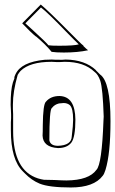

<svg xmlns="http://www.w3.org/2000/svg" viewBox="-20 -787 508 848"><path d="M48 -458 49 -460Q74 -513 177 -523Q193 -524 209 -524Q218 -523 246 -523Q249 -523 256 -523Q265 -524 270 -524Q355 -523 404 -477H403L423 -457L422 -458Q468 -426 468 -252Q468 -109 446 -37Q440 -18 434 -11Q395 41 293 41Q197 41 155 24Q119 9 90 -21L81 -30Q28 -82 28 -211V-247Q28 -253 29 -265Q29 -276 29 -281Q29 -289 28 -305Q27 -318 27 -324Q27 -391 37 -423Q40 -433 44 -442H43Q43 -445 44.5 -450Q46 -455 48 -458L49 -462V-461Q49 -460 48 -458ZM58 -456Q37 -383 37 -325Q37 -319 37 -306Q38 -290 38 -283V-209Q38 -34 148 1Q161 5 174 7Q189 7 221 8Q256 10 274 10Q373 9 406 -37Q430 -61 437 -254Q438 -267 438 -272Q434 -396 423 -430Q413 -459 397 -470Q351 -514 266 -514Q259 -514 246 -513Q234 -513 228 -513Q215 -513 208 -514Q112 -514 71 -474Q63 -465 58 -456ZM183 -338Q204 -363 243 -363Q312 -361 313 -259Q313 -181 295 -157Q276 -133 236 -133Q170 -137 168 -188Q169 -201 169 -234Q170 -327 183 -338ZM78 -684 160 -767Q192 -741 284 -648Q303 -629 316 -616L325 -607Q342 -590 349 -585L348 -584Q362 -570 369 -565Q323 -555 262 -555Q228 -555 208 -558Q180 -592 138 -627V-626Q116 -644 78 -684ZM161 -754 92 -684 93 -683Q100 -676 127 -652Q184 -600 194 -587Q206 -585 242 -585Q308 -585 328 -591Q312 -606 272 -647Q192 -730 161 -754ZM211 -312 209 -310Q198 -303 198 -167Q203 -143 236 -143Q296 -145 297 -185Q303 -235 303 -258Q303 -310 288 -323Q277 -332 261 -332Q254 -332 239 -330H240Q221 -325 211 -312Z"/></svg>

Font: Londrina Shadow
Style: Regular
Weight: 400
Designer: Marcelo Magalhaes
Foundry: Marcelo Magalhães
Version: Version 1.001 2011